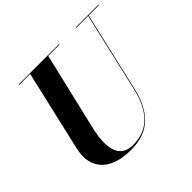

<svg xmlns="http://www.w3.org/2000/svg" viewBox="-181 -951 1167 1167"><g transform="rotate(-45 403.0 -367.5)"><path d="M120.5 -750H465.5V-745.5H369.5L250.5 -240Q239.5 -193 237 -149.8Q234.5 -106.5 244.2 -72Q254 -37.5 280 -17.5Q306 2.5 352.5 2.5Q447.5 2.5 507.5 -56.5Q567.5 -115.5 594 -230L713 -745.5H610.5V-750H806.5V-745.5H717.5L598.5 -230Q571.5 -112.5 505.2 -48.8Q439 15 320.5 15Q239 15 181.8 -12Q124.5 -39 100.5 -93.5Q76.5 -148 95.5 -230L214.5 -745.5H120.5Z"/></g></svg>

Font: Bodoni* 36pt
Style: Bold Italic
Weight: 700
Italic angle: -13°
Version: Version 2.3